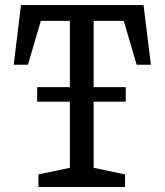

<svg xmlns="http://www.w3.org/2000/svg" viewBox="-20 -750 660 770"><path d="M129 -400.5H484.3V-342.2H129ZM134.2 -50.5 282.5 -81.8 260.2 -40.2V-682.8L283.5 -666.3L117 -666.2L148.8 -683.7L92 -490.3H35L64.3 -729.8H555.7L585 -490.3H528L471.2 -683.7L503 -666.2H340.3L355.5 -682.5V-40.2L333.2 -81.8L481.5 -50.5V0H134.2Z"/></svg>

Font: Monaspace Xenon Var
Style: Regular
Weight: 400
Designer: Riley Cran and the Lettermatic Team
Version: Version 1.000 (Monaspace Xenon Var)